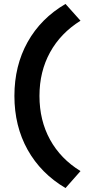

<svg xmlns="http://www.w3.org/2000/svg" viewBox="-20 -734 452 973"><path d="M312 219Q187 145 120 25Q53 -95 53 -248Q53 -401 120 -521Q187 -641 312 -714L388 -629Q287 -566 233.5 -468.5Q180 -371 180 -248Q180 -124 233.5 -26.5Q287 71 388 133Z"/></svg>

Font: Red Hat Display ExtraBold
Style: Regular
Weight: 800
Designer: Pentagram, MCKL
Foundry: Pentagram, MCKL
Version: Version 1.023